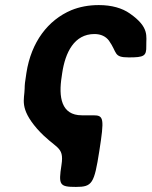

<svg xmlns="http://www.w3.org/2000/svg" viewBox="-20 -558 597 756"><path d="M223 -257 225 -271C237 -351 272 -424 352 -424C378 -424 397 -414 409 -398C443 -350 426 -332 487 -332C547 -332 557 -337 556 -377C555 -415 570 -450 491 -505C461 -526 420 -538 369 -538C329 -538 293 -531 261 -518C169 -479 103 -393 84 -271L82 -257C79 -240 77 -224 77 -208C76 -166 56 -132 126 -51C199 31 234 14 222 92C210 170 214 178 279 178C343 178 351 165 371 37C391 -91 389 -104 348 -104H302C221 -104 210 -176 223 -257Z"/></svg>

Font: Asimov Print
Style: AIt
Weight: 500
Designer: Google
Version: Version 2.000980: 2014